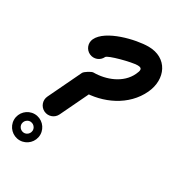

<svg xmlns="http://www.w3.org/2000/svg" viewBox="-180 -646 739 799"><g transform="rotate(30 189.0 -246.0)"><path d="M166.9 -421C166.9 -421 166.9 -421 166.9 -421C172.2 -432.5 272.7 -459 301.9 -459C327.1 -459 322.4 -444.2 313.5 -425C286.4 -367 217.6 -341 157 -341C152.3 -341 143.2 -336.7 134.7 -331.3C126.2 -326 118.4 -319.6 116.4 -315.4C91.3 -263.1 66.2 -210.8 41.2 -158.4C30.4 -136 39.9 -109.2 62.3 -98.4C84.7 -87.7 111.6 -97.1 122.3 -119.6C122.3 -119.6 122.3 -119.6 122.3 -119.6C147.4 -171.9 172.5 -224.2 197.5 -276.6C199.5 -280.7 187.1 -274.3 175.3 -266.9C163.5 -259.5 152.3 -251 157 -251C253 -251 352.9 -296.6 395 -387C431.8 -465.8 394.6 -549 301.9 -549C242.1 -549 113 -518.4 85.3 -459C74.8 -436.5 84.6 -409.7 107.1 -399.2C129.6 -388.7 156.4 -398.5 166.9 -421ZM27.8 -32.7C30.4 -33.1 32.7 -33 32 -33C32.7 -33 33.4 -32.9 34.1 -32.9C43.4 -32.2 51.7 -26.6 56 -18.3C57.3 -15.8 58.2 -13.1 58.7 -10.2C59.1 -7.6 59 -5.3 59 -6C59 -5.3 58.9 -4.6 58.9 -3.9C58.2 5.4 52.6 13.7 44.3 18C41.8 19.3 39.1 20.2 36.2 20.7C33.6 21.1 31.3 21 32 21C31.3 21 30.6 20.9 29.9 20.9C20.6 20.2 12.3 14.6 8 6.3C6.7 3.8 5.8 1.1 5.3 -1.8C4.9 -4.4 5 -6.7 5 -6C5 -6.7 5.1 -7.4 5.1 -8.1C5.8 -17.4 11.4 -25.7 19.7 -30C22.2 -31.3 24.9 -32.2 27.8 -32.7ZM-31 -6C-31 28.7 -2.7 57 32 57C66.7 57 95 28.7 95 -6C95 -40.7 66.7 -69 32 -69C-2.7 -69 -31 -40.7 -31 -6Z"/></g></svg>

Font: FRB American Cursive Guidelines Black
Style: Bold Italic
Weight: 900
Italic angle: -25°
Version: Version 2.0;Modular Font Editor K font №1